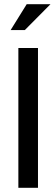

<svg xmlns="http://www.w3.org/2000/svg" viewBox="-20 -900 270 920"><path d="M68 -670V0H162V-670ZM31 -756H99L222 -880H108Z"/></svg>

Font: LT Wave Alt
Style: Regular
Weight: 400
Designer: Daniel Lyons
Version: Version 2.5 (Glyphs App)